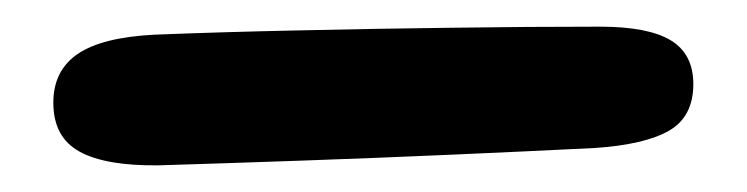

<svg xmlns="http://www.w3.org/2000/svg" viewBox="-20 8 560 144"><path d="M96 34Q146.5 32 203.8 30.8Q261 29.5 319 28.8Q377 28 430 28Q466 28 483 38.2Q500 48.5 500 71Q500 95.5 481.8 106Q463.5 116.5 426 119Q376 121.5 319 124Q262 126.5 205.2 128.5Q148.5 130.5 99 132Q59.5 132.5 39.8 121.8Q20 111 20 85Q20 61 38.2 48.5Q56.5 36 96 34Z"/></svg>

Font: Kablammo
Style: Regular
Weight: 400
Designer: Travis Kochel, Lizy Gershenzon, Daria Petrova, Ethan Cohen
Foundry: Vectro Type Foundry
Version: Version 1.002